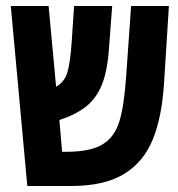

<svg xmlns="http://www.w3.org/2000/svg" viewBox="-20 -620 594 640"><path d="M543 -600 527 -346Q520 -230 489 -154.5Q458 -79 392.5 -39.5Q327 0 217 0H71L16 -600H142L167 -331Q194 -346 204 -377Q214 -408 219 -481L227 -600H354L343 -456Q338 -383 319.5 -337.5Q301 -292 267 -265Q233 -238 178 -220L187 -114H200Q281 -114 321.5 -138.5Q362 -163 378 -215.5Q394 -268 401 -372L417 -600Z"/></svg>

Font: Noto Sans Hebrew Cond
Style: Bold
Weight: 700
Width: 2
Designer: Monotype Design Team
Foundry: Monotype Imaging Inc.
Version: Version 1.000